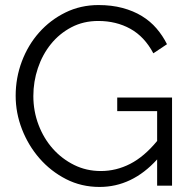

<svg xmlns="http://www.w3.org/2000/svg" viewBox="-20 -735 756 760"><path d="M602 -104Q503 5 374 5Q302 5 241.5 -26Q181 -57 136.5 -108Q92 -159 67 -223.5Q42 -288 42 -356Q42 -427 66.5 -492Q91 -557 135 -606.5Q179 -656 239 -685.5Q299 -715 370 -715Q422 -715 465 -703.5Q508 -692 541.5 -671.5Q575 -651 599.5 -622.5Q624 -594 641 -560L587 -524Q552 -590 496 -621Q440 -652 369 -652Q310 -652 262.5 -627Q215 -602 181.5 -560.5Q148 -519 130 -465.5Q112 -412 112 -355Q112 -295 132.5 -241Q153 -187 189 -146.5Q225 -106 273.5 -82Q322 -58 379 -58Q440 -58 495.5 -86.5Q551 -115 602 -177V-295H444V-349H661V0H602Z"/></svg>

Font: Boldmen
Style: Regular
Weight: 400
Designer: Matt McInerney, Pablo Impallari, Rodrigo Fuenzalida
Foundry: LIVING CONCEPT
Version: Version 1.000